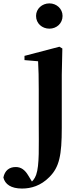

<svg xmlns="http://www.w3.org/2000/svg" viewBox="-115 -821 470 1112"><path d="M12.6 271C64.8 271 121.1 255 170.7 204.7C228.8 146.9 242.8 78 242.8 -80.4V-387.9L246.1 -540.2L229.2 -550.4L26.8 -497.4V-472.9L105.6 -466.2C108.4 -418.1 109.4 -370.2 109.4 -304.4V-105.9C109.4 24.8 114.1 136.5 94.2 192.1C85.3 216.5 72.3 229.6 57.1 242.3V250.8H78.6V244.5L49.5 196.7C29.1 161.9 6.5 146.4 -24 146.4C-62.1 146.4 -87.4 167.2 -95.4 207.2C-85.8 246.2 -51.3 271 12.6 271ZM171.1 -655C212.7 -655 247.3 -685.2 247.3 -728.8C247.3 -770.2 212.7 -801.4 171.1 -801.4C128.7 -801.4 93.8 -770.2 93.8 -728.8C93.8 -685.2 128.7 -655 171.1 -655Z"/></svg>

Font: Source Han Serif CN VF
Style: Regular
Weight: 250
Designer: Ryoko NISHIZUKA 西塚涼子 (kana & ideographs); Frank Grießhammer (Latin, Greek & Cyrillic); Wenlong ZHANG 张文龙 (bopomofo); San
Foundry: Adobe
Version: Version 2.002;hotconv 1.1.0;makeotfexe 2.6.0